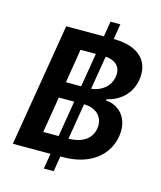

<svg xmlns="http://www.w3.org/2000/svg" viewBox="-131 -912 919 1097"><g transform="rotate(15 328.5 -363.5)"><path d="M234 90.9H292.3L307.2 0H320.7C486.9 0 583.1 -84.9 601.9 -198.2C620 -308.2 552.6 -372.9 475.9 -376.8L477.3 -383.9C550.4 -400.9 614.3 -450.6 629.6 -538.7C648.1 -646.3 583.8 -726.6 427.9 -727.3L442.8 -818.2H384.6L369.7 -727.3H147L26.3 0H248.9ZM176.5 -110.1 211.6 -323.2H302.6L267.4 -110.1ZM228 -418 260.7 -618.6H351.6L318.2 -418ZM325.6 -110.1 360.8 -323.2C439.6 -321.7 480.1 -272.4 469.8 -208.5C460.6 -152.3 415.8 -112.2 325.6 -110.1ZM376.8 -419 409.8 -617.9C475.9 -612.9 504.3 -574.2 495 -521.7C486.2 -463.8 436.8 -425.4 376.8 -419Z"/></g></svg>

Font: Margiela Sans Semi Bold
Style: Italic
Weight: 600
Italic angle: -9.39999°
Designer: Stefan Endress, Andreas Faust
Version: Version 1.100;FEAKit 1.0